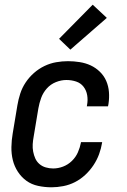

<svg xmlns="http://www.w3.org/2000/svg" viewBox="-20 -788 540 816"><path d="M199 8Q170 8 142 2Q114 -4 92.5 -19.5Q71 -35 56 -58Q41 -81 34.5 -107.5Q28 -134 28.5 -163Q29 -192 34 -221L54 -341Q58 -365 66 -390Q74 -415 89 -437.5Q104 -460 124.5 -478Q145 -496 169 -507.5Q193 -519 218.5 -523.5Q244 -528 269 -528Q294 -528 319 -524Q344 -520 365.5 -510Q387 -500 404.5 -483Q422 -466 431.5 -444Q441 -422 443 -397Q445 -372 441 -346L439 -336H349L350 -342Q354 -363 350.5 -383.5Q347 -404 335 -419.5Q323 -435 303.5 -441.5Q284 -448 262 -448Q240 -448 217.5 -439Q195 -430 179 -412Q163 -394 155 -372Q147 -350 143 -327L123 -207Q120 -191 119 -175Q118 -159 121 -143.5Q124 -128 130 -114.5Q136 -101 147.5 -91Q159 -81 174.5 -76.5Q190 -72 206 -72Q227 -72 248 -80Q269 -88 285.5 -104Q302 -120 311 -140.5Q320 -161 324 -182V-184H414V-182Q410 -157 401 -132.5Q392 -108 377 -85.5Q362 -63 342 -44.5Q322 -26 298.5 -14Q275 -2 249 3Q223 8 199 8ZM279 -577 231 -623 374 -768 434 -712Z"/></svg>

Font: Iosevka Term Curly Md Obl
Style: Regular
Weight: 500
Italic angle: -9°
Designer: Belleve Invis
Foundry: Belleve Invis
Version: Version 32.3.0